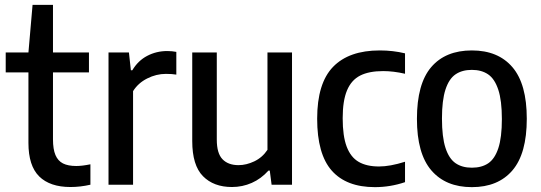

<svg xmlns="http://www.w3.org/2000/svg" viewBox="-20 -760 2226 790"><path d="M352 -84V0Q310.5 9.5 270 9.5Q185.5 9.5 141.2 -34.2Q97 -78 97 -172V-462H3.5V-544H97L114 -740H198V-544H346V-462H198V-187Q198 -146 208.2 -122Q218.5 -98 239.2 -87.5Q260 -77 294 -77Q318 -77 352 -84Z M426.5 -544H510.5L518.5 -471H524.5Q548 -510.5 585.8 -530.2Q623.5 -550 668 -550Q688 -550 705.5 -546.5V-453Q688.5 -456 662.5 -456Q623 -456 585.8 -437.2Q548.5 -418.5 527.5 -385V0H426.5Z M771 -179.5V-544H872V-185.5Q872 -129 895.5 -104.8Q919 -80.5 961.5 -80.5Q993.5 -80.5 1026.5 -96.2Q1059.5 -112 1080.5 -143.5V-544H1181.5V0H1097.5L1090 -58H1084.5Q1054.5 -24.5 1016 -7.5Q977.5 9.5 934.5 9.5Q859 9.5 815 -35.2Q771 -80 771 -179.5Z M1285 -271.5Q1285 -417.5 1350.5 -485Q1416 -552.5 1542.5 -552.5Q1597 -552.5 1646.5 -540.5V-456.5Q1599 -467.5 1556.5 -467.5Q1498 -467.5 1461.8 -449Q1425.5 -430.5 1407.8 -388Q1390 -345.5 1390 -273.5Q1390 -200 1406.5 -156.5Q1423 -113 1455.8 -94Q1488.5 -75 1539.5 -75Q1585 -75 1646.5 -94.5V-10.5Q1586 10 1522.5 10Q1405 10 1345 -58Q1285 -126 1285 -271.5Z M1695.5 -271Q1695.5 -415 1754.2 -483.8Q1813 -552.5 1921.5 -552.5Q2029.5 -552.5 2088.5 -483.5Q2147.5 -414.5 2147.5 -271.5Q2147.5 -128 2088.5 -59Q2029.5 10 1921.5 10Q1814 10 1754.8 -59Q1695.5 -128 1695.5 -271ZM2045 -270Q2045 -346.5 2030.2 -391Q2015.5 -435.5 1988.5 -454Q1961.5 -472.5 1921.5 -472.5Q1881.5 -472.5 1854.5 -454.2Q1827.5 -436 1813 -391.8Q1798.5 -347.5 1798.5 -272.5Q1798.5 -196 1813 -151.5Q1827.5 -107 1854.5 -88.5Q1881.5 -70 1921.5 -70Q1962 -70 1989 -88.2Q2016 -106.5 2030.5 -150.5Q2045 -194.5 2045 -270Z"/></svg>

Font: Encode Sans Semi Condensed Medium
Style: Regular
Weight: 500
Width: 4
Designer: Multiple Designers
Foundry: Impallari Type
Version: Version 2.000